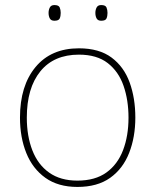

<svg xmlns="http://www.w3.org/2000/svg" viewBox="-20 -729 615 759"><path d="M515 -264Q515 -187 490.5 -124.5Q466 -62 415.5 -26Q365 10 286 10Q210 10 159.5 -26Q109 -62 84 -124Q59 -186 59 -264Q59 -390 120.5 -464Q182 -538 292 -538Q372 -538 421 -501.5Q470 -465 492.5 -403Q515 -341 515 -264ZM86 -264Q86 -191 108 -134.5Q130 -78 174.5 -46.5Q219 -15 286 -15Q356 -15 400.5 -47Q445 -79 466.5 -135.5Q488 -192 488 -264Q488 -333 468.5 -389.5Q449 -446 406 -479.5Q363 -513 292 -513Q193 -513 139.5 -447Q86 -381 86 -264ZM172 -678Q172 -690 177 -699.5Q182 -709 195 -709Q212 -709 216 -699.5Q220 -690 220 -678Q220 -665 216 -656Q212 -647 195 -647Q182 -647 177 -656Q172 -665 172 -678ZM357 -678Q357 -690 362 -699.5Q367 -709 380 -709Q397 -709 401 -699.5Q405 -690 405 -678Q405 -665 401 -656Q397 -647 380 -647Q367 -647 362 -656Q357 -665 357 -678Z"/></svg>

Font: Noto Sans Gujarati Thin
Style: Regular
Weight: 100
Designer: Jelle Bosma - Monotype Design Team, Universal Thirst
Foundry: Monotype Imaging Inc.
Version: Version 2.106; ttfautohint (v1.8.4.7-5d5b)